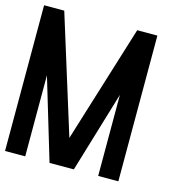

<svg xmlns="http://www.w3.org/2000/svg" viewBox="-106 -818 874 916"><g transform="rotate(15 330.5 -360.0)"><path d="M0 0Q25.4 0 99.6 0Q99.6 -99.6 99.6 -400.4Q129.9 -299.8 219.7 0Q250 0 339.8 0Q370.1 -99.6 460 -400.4Q460 -299.8 460 0Q485.4 0 559.6 0Q559.6 -179.7 559.6 -719.7Q535.2 -719.7 460 -719.7Q415 -575.2 280.3 -139.6Q235.4 -285.2 99.6 -719.7Q75.2 -719.7 0 -719.7Q0 -540 0 0Z"/></g></svg>

Font: Encounter VC
Style: Regular
Weight: 400
Designer: Silver Alicorn
Version: Version 1.0